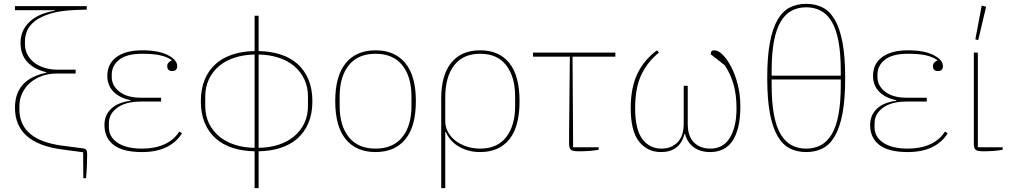

<svg xmlns="http://www.w3.org/2000/svg" viewBox="-20 -780 5270 1000"><path d="M413 13 300 -2Q58 -35 58 -219Q58 -368 221 -401V-404Q158 -419 122.5 -457Q87 -495 87 -558Q87 -621 133 -665.5Q179 -710 265 -724V-727H58V-748H432V-730L374 -728Q295 -725 244 -709.5Q193 -694 163 -671Q133 -648 121.5 -620.5Q110 -593 110 -566V-550Q110 -521 122.5 -496.5Q135 -472 157.5 -454.5Q180 -437 211.5 -427Q243 -417 282 -417H374V-397H276Q233 -397 197.5 -384Q162 -371 136 -348Q110 -325 95.5 -294Q81 -263 81 -227V-211Q81 -130 138 -82.5Q195 -35 307 -21L414 -7Q425 -5 429.5 1Q434 7 434 23Q434 50 432.5 85Q431 120 428 148H414Z M720 12Q620 12 572 -25Q524 -62 524 -129Q524 -180 559 -213.5Q594 -247 660 -255V-258Q603 -270 571 -302.5Q539 -335 539 -385Q539 -448 587 -483Q635 -518 721 -518Q806 -518 854.5 -493Q903 -468 903 -436Q903 -410 877 -410Q851 -410 851 -436Q851 -446 857.5 -453.5Q864 -461 874 -465V-467Q850 -484 814 -492Q778 -500 721 -500Q640 -500 601 -469Q562 -438 562 -391V-379Q562 -334 602 -302.5Q642 -271 714 -271H819V-251H712Q635 -251 591 -219Q547 -187 547 -138V-117Q547 -67 592.5 -36.5Q638 -6 720 -6Q786 -6 835.5 -28Q885 -50 914 -95L928 -86Q899 -39 847 -13.5Q795 12 720 12Z M1306 8Q1244 7 1192.5 -9.5Q1141 -26 1104 -58.5Q1067 -91 1046.5 -139.5Q1026 -188 1026 -253Q1026 -317 1046.5 -366Q1067 -415 1104 -447.5Q1141 -480 1192.5 -496.5Q1244 -513 1306 -514V-698H1327V-514Q1389 -513 1440.5 -496.5Q1492 -480 1529 -447.5Q1566 -415 1586.5 -366Q1607 -317 1607 -253Q1607 -188 1586.5 -139.5Q1566 -91 1529 -58.5Q1492 -26 1440.5 -9.5Q1389 7 1327 8V200H1306ZM1306 -496Q1249 -495 1201.5 -479.5Q1154 -464 1120.5 -435.5Q1087 -407 1068 -367Q1049 -327 1049 -278V-228Q1049 -178 1068 -138.5Q1087 -99 1120.5 -70.5Q1154 -42 1201.5 -26.5Q1249 -11 1306 -10ZM1327 -10Q1384 -11 1431.5 -26.5Q1479 -42 1512.5 -70.5Q1546 -99 1565 -138.5Q1584 -178 1584 -228V-278Q1584 -327 1565 -367Q1546 -407 1512.5 -435.5Q1479 -464 1431.5 -479.5Q1384 -495 1327 -496Z M1936 -6Q2027 -6 2075 -65.5Q2123 -125 2123 -228V-278Q2123 -381 2075 -440.5Q2027 -500 1936 -500Q1845 -500 1797 -440.5Q1749 -381 1749 -278V-228Q1749 -125 1797 -65.5Q1845 -6 1936 -6ZM1936 12Q1836 12 1781 -54.5Q1726 -121 1726 -253Q1726 -385 1781 -451.5Q1836 -518 1936 -518Q2036 -518 2091 -451.5Q2146 -385 2146 -253Q2146 -121 2091 -54.5Q2036 12 1936 12Z M2278 -267Q2278 -389 2330.5 -453.5Q2383 -518 2481 -518Q2579 -518 2632.5 -452Q2686 -386 2686 -253Q2686 -120 2632.5 -54Q2579 12 2481 12Q2445 12 2415.5 3Q2386 -6 2363.5 -20.5Q2341 -35 2325.5 -54Q2310 -73 2302 -93H2299V200H2278ZM2481 -6Q2570 -6 2616.5 -66Q2663 -126 2663 -229V-277Q2663 -380 2616.5 -440Q2570 -500 2481 -500Q2392 -500 2345.5 -440Q2299 -380 2299 -271V-149Q2299 -117 2314 -91Q2329 -65 2354 -46Q2379 -27 2412 -16.5Q2445 -6 2481 -6Z M3098 0Q3078 4 3052 6Q3026 8 2993 8Q2963 8 2953.5 0Q2944 -8 2944 -31Q2944 -43 2944 -62Q2944 -81 2944 -103Q2944 -125 2944.5 -148Q2945 -171 2945 -192L2948 -485H2756V-506H3185V-485H2962L2965 -13H3098Z M3423 12Q3352 12 3308.5 -42.5Q3265 -97 3265 -217Q3265 -323 3299.5 -395.5Q3334 -468 3402 -518L3412 -506Q3352 -458 3320 -390Q3288 -322 3288 -217Q3288 -106 3325.5 -56Q3363 -6 3425 -6Q3477 -6 3509 -39Q3541 -72 3541 -135V-333H3562V-135Q3562 -70 3594.5 -38Q3627 -6 3681 -6Q3710 -6 3734.5 -18Q3759 -30 3777 -56Q3795 -82 3805.5 -121.5Q3816 -161 3816 -217Q3816 -286 3800.5 -340.5Q3785 -395 3755 -440L3682 -497V-500Q3682 -508 3686 -513Q3690 -518 3701 -518Q3721 -518 3744.5 -494.5Q3768 -471 3788.5 -431.5Q3809 -392 3822.5 -339Q3836 -286 3836 -227Q3836 -162 3824.5 -116.5Q3813 -71 3792.5 -42.5Q3772 -14 3743 -1Q3714 12 3679 12Q3628 12 3594 -12.5Q3560 -37 3548 -82H3545Q3532 -33 3501 -10.5Q3470 12 3423 12Z M4179 12Q4132 12 4094.5 -6.5Q4057 -25 4030.5 -70Q4004 -115 3990 -189Q3976 -263 3976 -374Q3976 -485 3990 -559Q4004 -633 4030.5 -678Q4057 -723 4094.5 -741.5Q4132 -760 4179 -760Q4226 -760 4263.5 -741.5Q4301 -723 4327.5 -678Q4354 -633 4368 -559Q4382 -485 4382 -374Q4382 -263 4368 -189Q4354 -115 4327.5 -70Q4301 -25 4263.5 -6.5Q4226 12 4179 12ZM4179 -6Q4221 -6 4254.5 -23.5Q4288 -41 4311.5 -80Q4335 -119 4347 -182.5Q4359 -246 4359 -338V-366H3999V-338Q3999 -246 4011 -182.5Q4023 -119 4046.5 -80Q4070 -41 4103.5 -23.5Q4137 -6 4179 -6ZM3999 -386H4359V-410Q4359 -502 4347 -565.5Q4335 -629 4311.5 -668Q4288 -707 4254.5 -724.5Q4221 -742 4179 -742Q4137 -742 4103.5 -724.5Q4070 -707 4046.5 -668Q4023 -629 4011 -565.5Q3999 -502 3999 -410Z M4708 12Q4608 12 4560 -25Q4512 -62 4512 -129Q4512 -180 4547 -213.5Q4582 -247 4648 -255V-258Q4591 -270 4559 -302.5Q4527 -335 4527 -385Q4527 -448 4575 -483Q4623 -518 4709 -518Q4794 -518 4842.5 -493Q4891 -468 4891 -436Q4891 -410 4865 -410Q4839 -410 4839 -436Q4839 -446 4845.5 -453.5Q4852 -461 4862 -465V-467Q4838 -484 4802 -492Q4766 -500 4709 -500Q4628 -500 4589 -469Q4550 -438 4550 -391V-379Q4550 -334 4590 -302.5Q4630 -271 4702 -271H4807V-251H4700Q4623 -251 4579 -219Q4535 -187 4535 -138V-117Q4535 -67 4580.5 -36.5Q4626 -6 4708 -6Q4774 -6 4823.5 -28Q4873 -50 4902 -95L4916 -86Q4887 -39 4835 -13.5Q4783 12 4708 12Z M5073 -506V-13H5202V0Q5182 4 5155 6Q5128 8 5101 8Q5071 8 5061.5 0Q5052 -8 5052 -31V-506ZM5060 -575 5093 -751 5116 -745 5075 -571Z"/></svg>

Font: IBM Plex Serif Thin
Style: Regular
Weight: 100
Designer: Mike Abbink, Paul van der Laan, Pieter van Rosmalen
Foundry: Bold Monday
Version: Version 3.001